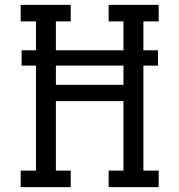

<svg xmlns="http://www.w3.org/2000/svg" viewBox="-20 -770 738 790"><path d="M69 -563H128V-682H65V-750H271V-682H210V-563H488V-682H427V-750H633V-682H570V-563H630V-500H570V-68H633V0H427V-68H488V-354H210V-68H271V0H65V-68H128V-500H69ZM488 -421V-500H210V-421Z"/></svg>

Font: Kelly Slab
Style: Regular
Weight: 400
Designer: Denis Masharov
Foundry: Denis Masharov
Version: Version 1.001